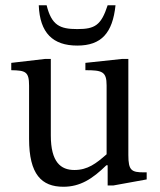

<svg xmlns="http://www.w3.org/2000/svg" viewBox="-20 -703 610 733"><path d="M540 -45H530C482 -45 470 -52 470 -111V-478H446L306 -463V-435C370 -435 387 -430 387 -377V-114C347 -79 315 -54 264 -54C212 -54 174 -84 174 -186V-478H152L23 -463V-435C77 -434 91 -430 91 -376V-173C91 -37 139 10 222 10C286 10 333 -20 386 -72H391V5H413L540 -18ZM391 -683C366 -606 342 -592 275 -592C209 -592 177 -606 158 -683H128C132 -577 182 -529 275 -529C367 -529 410 -577 421 -683Z"/></svg>

Font: STIX Two Math
Style: Regular
Weight: 400
Designer: Ross Mills, John Hudson & Paul Hanslow, Tiro Typeworks Ltd; with portions MicroPress Inc., with additions and correction
Foundry: Tiro Typeworks Ltd
Version: Version 2.02 b142